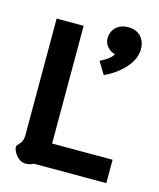

<svg xmlns="http://www.w3.org/2000/svg" viewBox="-114 -830 761 920"><g transform="rotate(15 267.0 -369.5)"><path d="M37 -45Q35 -51 35 -54Q35 -59 38 -63.5Q41 -68 45 -72Q54 -80 59.5 -91.5Q65 -103 65 -124V-700H199V-116H499V0H140Q122 10 99 10Q79 10 61.5 -6.5Q44 -23 37 -45ZM316 -558Q365 -581 379 -607Q357 -612 341 -630.5Q325 -649 325 -671Q325 -706 348 -727.5Q371 -749 408 -749Q447 -749 470 -725.5Q493 -702 493 -662Q493 -613 452 -568Q411 -523 353 -497Z"/></g></svg>

Font: Niramit
Style: Bold
Weight: 700
Designer: Katatrad Aksorn Co.,Ltd.
Foundry: Cadson Demak Co.,Ltd.
Version: Version 1.001; ttfautohint (v1.6)